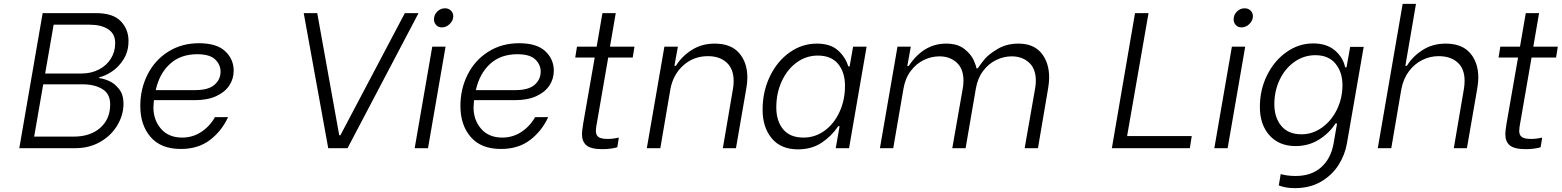

<svg xmlns="http://www.w3.org/2000/svg" viewBox="-20 -768 8093 995"><path d="M201 -700H477Q566 -700 606 -658Q646 -616 646 -556Q646 -501 620 -460Q594 -419 558 -396Q522 -373 495 -368L494 -363Q517 -361 546 -348Q575 -335 597.5 -306Q620 -277 620 -231Q620 -172 588 -118.5Q556 -65 499 -32.5Q442 0 370 0H80ZM402 -387Q452 -387 492 -407.5Q532 -428 554.5 -464Q577 -500 577 -544Q577 -593 540.5 -616.5Q504 -640 446 -640H258L214 -387ZM361 -60Q448 -60 499.5 -105.5Q551 -151 551 -227Q551 -282 510.5 -306.5Q470 -331 408 -331H204L157 -60Z M707 -219Q707 -307 744.5 -381.5Q782 -456 851.5 -500Q921 -544 1011 -544Q1103 -544 1147 -502.5Q1191 -461 1191 -402Q1191 -359 1168 -324.5Q1145 -290 1100 -269.5Q1055 -249 990 -249H778L777 -242Q775 -222 775 -212Q775 -146 814.5 -100.5Q854 -55 924 -55Q978 -55 1022.5 -84Q1067 -113 1094 -161H1162Q1129 -89 1068 -42.5Q1007 4 917 4Q814 4 760.5 -58Q707 -120 707 -219ZM992 -301Q1060 -301 1091.5 -328.5Q1123 -356 1123 -397Q1123 -433 1095 -460Q1067 -487 1002 -487Q916 -487 861 -437Q806 -387 787 -301Z M1554 -700H1624L1738 -67H1744L2078 -700H2149L1781 0H1681Z M2220 -526H2289L2198 0H2129ZM2229 -668Q2229 -691 2246 -708Q2263 -725 2286 -725Q2305 -725 2317 -713Q2329 -701 2329 -684Q2329 -662 2311 -644Q2293 -626 2270 -626Q2252 -626 2240.5 -638Q2229 -650 2229 -668Z M2366 -219Q2366 -307 2403.5 -381.5Q2441 -456 2510.5 -500Q2580 -544 2670 -544Q2762 -544 2806 -502.5Q2850 -461 2850 -402Q2850 -359 2827 -324.5Q2804 -290 2759 -269.5Q2714 -249 2649 -249H2437L2436 -242Q2434 -222 2434 -212Q2434 -146 2473.5 -100.5Q2513 -55 2583 -55Q2637 -55 2681.5 -84Q2726 -113 2753 -161H2821Q2788 -89 2727 -42.5Q2666 4 2576 4Q2473 4 2419.5 -58Q2366 -120 2366 -219ZM2651 -301Q2719 -301 2750.5 -328.5Q2782 -356 2782 -397Q2782 -433 2754 -460Q2726 -487 2661 -487Q2575 -487 2520 -437Q2465 -387 2446 -301Z M3075 -141Q3068 -106 3068 -90Q3068 -68 3081.5 -58Q3095 -48 3130 -48Q3157 -48 3187 -55L3179 -5Q3168 -1 3146.5 2Q3125 5 3103 5Q3043 5 3019.5 -14.5Q2996 -34 2996 -73Q2996 -88 3002 -126L3062 -470H2961L2970 -526H3072L3102 -700H3171L3141 -526H3268L3259 -470H3132Z M3423 -526H3493L3475 -427H3483Q3512 -475 3564 -508.5Q3616 -542 3684 -542Q3768 -542 3810.5 -493Q3853 -444 3853 -366Q3853 -342 3848 -312L3794 0H3726L3778 -305Q3782 -326 3782 -348Q3782 -411 3745.5 -444Q3709 -477 3649 -477Q3575 -477 3521.5 -429.5Q3468 -382 3454 -305L3402 0H3332Z M3932 -200Q3932 -293 3969.5 -371.5Q4007 -450 4071.5 -496Q4136 -542 4213 -542Q4283 -542 4322 -507.5Q4361 -473 4376 -424H4383L4401 -526H4471L4380 0H4311L4331 -114H4324Q4289 -62 4237.5 -28Q4186 6 4115 6Q4027 6 3979.5 -51Q3932 -108 3932 -200ZM4359 -323Q4359 -393 4323.5 -436.5Q4288 -480 4218 -480Q4158 -480 4109 -444.5Q4060 -409 4031.5 -347.5Q4003 -286 4003 -211Q4003 -141 4038.5 -98Q4074 -55 4144 -55Q4204 -55 4253 -90.5Q4302 -126 4330.5 -187.5Q4359 -249 4359 -323Z M4631 -526H4700L4682 -426H4689Q4766 -542 4883 -542Q4943 -542 4978 -514Q5013 -486 5026.5 -455Q5040 -424 5040 -414H5047Q5064 -439 5083.5 -462.5Q5103 -486 5149.5 -514Q5196 -542 5258 -542Q5336 -542 5376.5 -493Q5417 -444 5417 -366Q5417 -342 5412 -312L5359 0H5290L5344 -308Q5348 -328 5348 -350Q5348 -412 5312.5 -444Q5277 -476 5223 -476Q5182 -476 5142.5 -457Q5103 -438 5074.5 -400Q5046 -362 5037 -308L4984 0H4915L4969 -308Q4973 -328 4973 -350Q4973 -412 4937.5 -444Q4902 -476 4848 -476Q4807 -476 4767.5 -457Q4728 -438 4699.5 -400Q4671 -362 4662 -308L4609 0H4540Z M6156 -63 6146 0H5742L5862 -700H5932L5821 -63Z M6364 -526H6433L6342 0H6273ZM6373 -668Q6373 -691 6390 -708Q6407 -725 6430 -725Q6449 -725 6461 -713Q6473 -701 6473 -684Q6473 -662 6455 -644Q6437 -626 6414 -626Q6396 -626 6384.5 -638Q6373 -650 6373 -668Z M6607 193 6617 134Q6628 138 6649.5 141Q6671 144 6694 144Q6776 144 6826.5 99Q6877 54 6891 -24L6909 -128H6901Q6868 -77 6814.5 -44Q6761 -11 6694 -11Q6609 -11 6559 -66.5Q6509 -122 6509 -214Q6509 -303 6546.5 -378.5Q6584 -454 6647.5 -498.5Q6711 -543 6785 -543Q6855 -543 6897.5 -507Q6940 -471 6951 -419H6958L6977 -525H7047L6960 -24Q6950 34 6917 86.5Q6884 139 6826.5 173Q6769 207 6690 207Q6643 207 6607 193ZM6937 -327Q6937 -394 6901 -438Q6865 -482 6796 -482Q6738 -482 6689 -448Q6640 -414 6612 -355.5Q6584 -297 6584 -228Q6584 -159 6620 -115.5Q6656 -72 6725 -72Q6782 -72 6831 -107Q6880 -142 6908.5 -200.5Q6937 -259 6937 -327Z M7249 -748H7318L7263 -427H7271Q7300 -475 7352 -508.5Q7404 -542 7472 -542Q7556 -542 7598.5 -493Q7641 -444 7641 -366Q7641 -342 7636 -312L7582 0H7514L7566 -305Q7570 -326 7570 -349Q7570 -412 7533.5 -444.5Q7497 -477 7435 -477Q7391 -477 7350.5 -457Q7310 -437 7281 -398Q7252 -359 7242 -305L7190 0H7120Z M7860 -141Q7853 -106 7853 -90Q7853 -68 7866.5 -58Q7880 -48 7915 -48Q7942 -48 7972 -55L7964 -5Q7953 -1 7931.5 2Q7910 5 7888 5Q7828 5 7804.5 -14.5Q7781 -34 7781 -73Q7781 -88 7787 -126L7847 -470H7746L7755 -526H7857L7887 -700H7956L7926 -526H8053L8044 -470H7917Z"/></svg>

Font: Be Vietnam Light
Style: Italic
Weight: 300
Italic angle: -9.222°
Designer: Gabriel Lam
Foundry: TypeRant
Version: Version 3.000